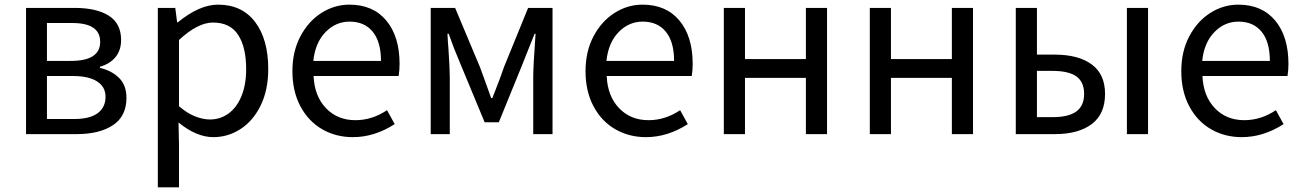

<svg xmlns="http://www.w3.org/2000/svg" viewBox="-20 -577 5605 826"><path d="M301 -543Q395 -543 448 -509.5Q501 -476 501 -405Q501 -361 477 -331.5Q453 -302 410 -290V-285Q461 -273 492.5 -241.5Q524 -210 524 -156Q524 -77 466 -38.5Q408 0 309 0H92V-543ZM411 -397Q411 -478 291 -478H182V-315H285Q411 -315 411 -397ZM434 -161Q434 -203 398 -226.5Q362 -250 293 -250H182V-65H299Q366 -65 400 -90Q434 -115 434 -161Z M734 -543 742 -481H745Q838 -557 918 -557Q1021 -557 1077.5 -482.5Q1134 -408 1134 -280Q1134 -190 1101.5 -123.5Q1069 -57 1015 -22Q961 13 898 13Q825 13 748 -50L750 45V229H659V-543ZM1039 -279Q1039 -374 1004.5 -427Q970 -480 896 -480Q831 -480 750 -405V-120Q785 -90 819 -76.5Q853 -63 883 -63Q928 -63 963.5 -89Q999 -115 1019 -164Q1039 -213 1039 -279Z M1238 -271Q1238 -356 1272.5 -421Q1307 -486 1363 -521.5Q1419 -557 1483 -557Q1585 -557 1642 -488.5Q1699 -420 1699 -302Q1699 -276 1695 -250H1329Q1333 -163 1382.5 -111.5Q1432 -60 1509 -60Q1581 -60 1645 -103L1678 -43Q1591 13 1498 13Q1425 13 1366 -21Q1307 -55 1272.5 -119.5Q1238 -184 1238 -271ZM1484 -484Q1424 -484 1380 -438.5Q1336 -393 1328 -315H1619Q1619 -397 1583.5 -440.5Q1548 -484 1484 -484Z M1938 -543 2045 -288Q2067 -228 2068 -225L2093 -155H2098L2111 -188Q2137 -254 2148 -288L2252 -543H2357V0H2274V-245Q2274 -292 2284 -432H2280Q2270 -406 2244 -342L2229 -304L2126 -51H2065L1960 -304Q1933 -367 1910 -432H1905Q1907 -389 1909 -372Q1915 -280 1915 -245V0H1833V-543Z M2499 -271Q2499 -356 2533.5 -421Q2568 -486 2624 -521.5Q2680 -557 2744 -557Q2846 -557 2903 -488.5Q2960 -420 2960 -302Q2960 -276 2956 -250H2590Q2594 -163 2643.5 -111.5Q2693 -60 2770 -60Q2842 -60 2906 -103L2939 -43Q2852 13 2759 13Q2686 13 2627 -21Q2568 -55 2533.5 -119.5Q2499 -184 2499 -271ZM2745 -484Q2685 -484 2641 -438.5Q2597 -393 2589 -315H2880Q2880 -397 2844.5 -440.5Q2809 -484 2745 -484Z M3094 -543H3185V-323H3447V-543H3538V0H3447V-242H3185V0H3094Z M3722 -543H3813V-323H4075V-543H4166V0H4075V-242H3813V0H3722Z M4441 -543V-342H4518Q4619 -342 4676.5 -300Q4734 -258 4734 -173Q4734 -86 4676.5 -43Q4619 0 4518 0H4350V-543ZM4828 -543H4919V0H4828ZM4644 -173Q4644 -224 4611 -248Q4578 -272 4508 -272H4441V-73H4508Q4577 -73 4610.5 -97.5Q4644 -122 4644 -173Z M5062 -271Q5062 -356 5096.5 -421Q5131 -486 5187 -521.5Q5243 -557 5307 -557Q5409 -557 5466 -488.5Q5523 -420 5523 -302Q5523 -276 5519 -250H5153Q5157 -163 5206.5 -111.5Q5256 -60 5333 -60Q5405 -60 5469 -103L5502 -43Q5415 13 5322 13Q5249 13 5190 -21Q5131 -55 5096.5 -119.5Q5062 -184 5062 -271ZM5308 -484Q5248 -484 5204 -438.5Q5160 -393 5152 -315H5443Q5443 -397 5407.5 -440.5Q5372 -484 5308 -484Z"/></svg>

Font: Noto Sans SC
Style: Regular
Weight: 400
Designer: Ryoko NISHIZUKA ____ (kana & ideographs); Paul D. Hunt (Latin, Greek & Cyrillic); Wenlong ZHANG ___ (bopomofo); Sandoll 
Foundry: Adobe Systems Incorporated
Version: Version 1.004